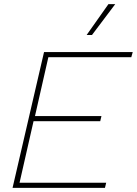

<svg xmlns="http://www.w3.org/2000/svg" viewBox="-20 -913 665 933"><path d="M507 -893H540L427 -743H401ZM41 0 194 -660H625L618 -635H215L150 -349H473L467 -324H143L75 -25H496L490 0Z"/></svg>

Font: Elaine Sans ExtraLight
Style: Italic
Weight: 275
Italic angle: -13°
Designer: Wei Huang
Foundry: Wei Huang
Version: Version 2.001;December 24, 2019;FontCreator 12.0.0.2547 64-b